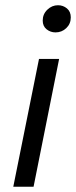

<svg xmlns="http://www.w3.org/2000/svg" viewBox="-20 -710 289 730"><path d="M30.5 0 128.3 -486H204.8L107.6 0ZM191 -586.8Q172 -586.8 157.2 -598.6Q142.4 -610.5 142.4 -631.7Q142.4 -656.3 160 -673.2Q177.6 -690.1 200.5 -690.1Q219.9 -690.1 234.5 -678Q249.1 -666 249.1 -643.9Q249.1 -619.4 232 -603.1Q215 -586.8 191 -586.8Z"/></svg>

Font: Source Sans Variable
Style: Italic
Weight: 200
Italic angle: -11°
Designer: Paul D. Hunt
Foundry: Adobe Systems Incorporated
Version: Version 3.006;hotconv 1.0.111;makeotfexe 2.5.65597